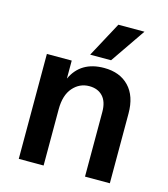

<svg xmlns="http://www.w3.org/2000/svg" viewBox="-109 -810 782 896"><g transform="rotate(15 282.5 -362.5)"><path d="M478 -725 362 -556H261L352 -725ZM185 -507V-420Q228 -513 341 -513Q417 -513 461 -467Q505 -421 505 -337V0H385V-312Q385 -362 361 -387.5Q337 -413 296 -413Q249 -413 217 -376.5Q185 -340 185 -272V0H65V-507Z"/></g></svg>

Font: Hind Semibold
Style: Regular
Weight: 600
Designer: Manushi Parikh, Satya Rajpurohit
Foundry: Indian Type Foundry
Version: Version 1.201;PS 1.0;hotconv 1.0.78;makeotf.lib2.5.61930; tt